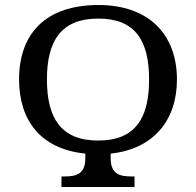

<svg xmlns="http://www.w3.org/2000/svg" viewBox="-20 -745 782 765"><path d="M225 0H516V-42H503C458 -42 421 -51 421 -114V-133C591 -151 685 -265 685 -428C685 -608 573 -725 372 -725C159 -725 56 -608 56 -429C56 -265 142 -151 320 -133V-114C320 -51 283 -42 238 -42H225ZM371 -185C223 -185 167 -275 167 -428C167 -582 223 -671 372 -671C520 -671 574 -582 574 -428C574 -275 520 -185 371 -185Z"/></svg>

Font: Noto Serif Thai
Style: Regular
Weight: 400
Designer: Monotype Design Team
Foundry: Monotype Imaging Inc.
Version: Version 1.901